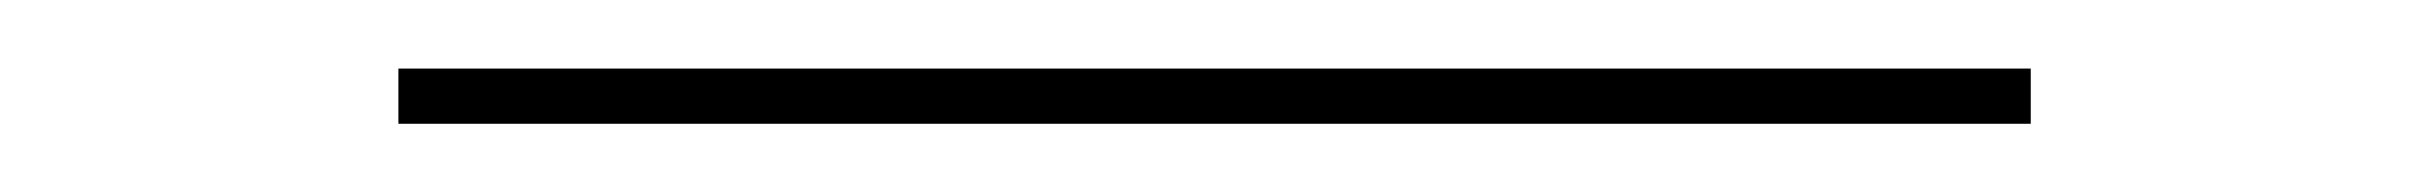

<svg xmlns="http://www.w3.org/2000/svg" viewBox="-20 -20 708 56"><path d="M96.2 16.1H572.3V0H96.2Z"/></svg>

Font: Now Thin
Style: Regular
Weight: 100
Designer: Alfredo Marco Pradil
Foundry: Alfredo Marco Pradil
Version: Version 1.200;hotconv 1.0.109;makeotfexe 2.5.65596